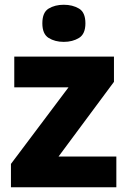

<svg xmlns="http://www.w3.org/2000/svg" viewBox="-20 -787 537 807"><path d="M469 0H26V-98L268 -420H40V-549H459V-443L226 -129H469ZM248 -767Q285 -767 312 -751Q339 -735 339 -689Q339 -644 312 -627.5Q285 -611 248 -611Q211 -611 184.5 -627.5Q158 -644 158 -689Q158 -735 184.5 -751Q211 -767 248 -767Z"/></svg>

Font: Noto Sans Hebrew ExtraBold
Style: Regular
Weight: 800
Designer: Monotype Design Team
Foundry: Monotype Imaging Inc.
Version: Version 2.003